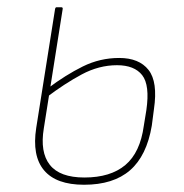

<svg xmlns="http://www.w3.org/2000/svg" viewBox="-20 -499 507 530"><path d="M212 11Q135 11 101.5 -29Q68 -69 80 -146L132 -474Q133 -479 136 -479H149Q154 -479 153 -474L101 -145Q90 -79 117.5 -44Q145 -9 213 -9Q285 -9 326 -43.5Q367 -78 377 -152L384 -195Q394 -264 372.5 -291.5Q351 -319 303 -319Q253 -319 205.5 -293.5Q158 -268 108 -230L112 -255Q161 -292 208.5 -315.5Q256 -339 309 -339Q364 -339 390 -306Q416 -273 405 -198L399 -152Q385 -69 339 -29Q293 11 212 11Z"/></svg>

Font: Sofia Sans Semi Condensed Thin
Style: Italic
Weight: 250
Italic angle: -9°
Version: Version 4.100